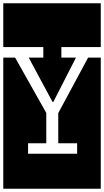

<svg xmlns="http://www.w3.org/2000/svg" viewBox="-32 -937 634 1170"><path d="M232 -650H-12V-917H582V-650H342V-586H431L293 -316H288L143 -586H232ZM-12 213V-586H60L250 -249V-64H139V0H438V-64H323V-248L505 -586H582V213Z"/></svg>

Font: Zilla Slab Regular Highlight
Style: Regular
Weight: 410
Designer: Typotheque Type Foundry
Foundry: Typotheque type foundry
Version: Version 1.0; 2017